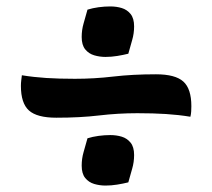

<svg xmlns="http://www.w3.org/2000/svg" viewBox="-20 -655 660 597"><path d="M465 -424Q525 -424 550 -401.5Q575 -379 575 -325Q575 -317 574.5 -308.5Q574 -300 572 -292Q535 -298 496 -300.5Q457 -303 407 -303Q347 -303 288 -296Q229 -289 155 -289Q95 -289 70 -311.5Q45 -334 45 -388Q45 -396 46 -404.5Q47 -413 48 -421Q85 -415 124 -412.5Q163 -410 213 -410Q273 -410 332.5 -417Q392 -424 465 -424ZM379 -88Q363 -84 344.5 -81Q326 -78 308 -78Q290 -78 273 -83Q256 -88 245 -101.5Q234 -115 234 -140Q234 -162 240 -182.5Q246 -203 252 -225Q268 -230 286.5 -232.5Q305 -235 323 -235Q342 -235 358.5 -230Q375 -225 386 -211.5Q397 -198 397 -173Q397 -151 391 -130.5Q385 -110 379 -88ZM379 -488Q363 -484 344.5 -481Q326 -478 308 -478Q290 -478 273 -483Q256 -488 245 -501.5Q234 -515 234 -540Q234 -562 240 -582.5Q246 -603 252 -625Q268 -630 286.5 -632.5Q305 -635 323 -635Q342 -635 358.5 -630Q375 -625 386 -611.5Q397 -598 397 -573Q397 -551 391 -530.5Q385 -510 379 -488Z"/></svg>

Font: Merienda
Style: Bold
Weight: 700
Designer: Eduardo Rodriguez Tunni
Foundry: Eduardo Rodriguez Tunni
Version: Version 2.001